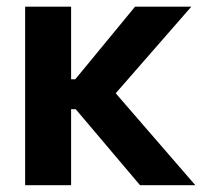

<svg xmlns="http://www.w3.org/2000/svg" viewBox="-20 -543 595 563"><path d="M53.7 -523.4H188.5V-310.5H200.7L376 -523.4H541L319.3 -269.5L552.7 0H390.6L202.1 -222.7H188.5V0H53.7Z"/></svg>

Font: Reddit Sans Fudge
Style: Bold
Weight: 700
Designer: Stephen Hutchings
Foundry: Reddit
Version: Version 1.013